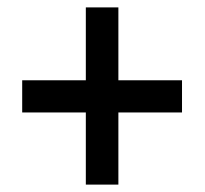

<svg xmlns="http://www.w3.org/2000/svg" viewBox="-20 -613 553 519"><path d="M300 -396V-593H212V-396H40V-309H212V-114H300V-309H472V-396Z"/></svg>

Font: Noto Sans Thai Looped UI Narrow Medium
Style: Regular
Weight: 500
Width: 4
Designer: Cadson Demak Team
Foundry: Cadson Demak Co., Ltd.
Version: Version 1.000